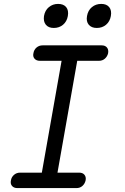

<svg xmlns="http://www.w3.org/2000/svg" viewBox="-20 -962 640 982"><path d="M475 -819Q448 -819 434 -835.5Q420 -852 425 -880Q430 -909 450 -925.5Q470 -942 498 -942Q525 -942 538.5 -925.5Q552 -909 547 -880Q542 -852 522.5 -835.5Q503 -819 475 -819ZM255 -819Q228 -819 214.5 -835.5Q201 -852 205 -880Q210 -909 230 -925.5Q250 -942 277 -942Q305 -942 318.5 -925.5Q332 -909 327 -880Q322 -852 302.5 -835.5Q283 -819 255 -819ZM274 -79H385Q403 -79 412 -68Q421 -57 418 -40Q414 -22 401.5 -11Q389 0 371 0H69Q51 0 41.5 -11Q32 -22 36 -40Q39 -57 52 -68Q65 -79 83 -79H194L295 -651H184Q166 -651 156.5 -662Q147 -673 151 -690Q154 -708 167 -719Q180 -730 198 -730H500Q518 -730 527 -719Q536 -708 533 -690Q529 -673 516.5 -662Q504 -651 486 -651H375Z"/></svg>

Font: Maple Mono Light
Style: Italic
Weight: 300
Italic angle: -10°
Monospace: yes
Designer: subframe7536
Version: Version 7.000